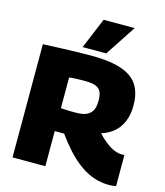

<svg xmlns="http://www.w3.org/2000/svg" viewBox="-135 -1036 985 1147"><g transform="rotate(15 358.0 -462.5)"><path d="M648 10Q615 10 581.5 2.5Q548 -5 515 -21.5Q482 -38 448.5 -64.5Q415 -91 380.5 -129Q346 -167 310 -217Q306 -217 299 -217Q292 -217 286 -217Q278 -217 269.5 -217Q261 -217 252 -217V0H49V-700Q114 -703 168 -705Q222 -707 267 -708Q312 -709 347 -709Q432 -709 493 -696Q554 -683 592.5 -656Q631 -629 649 -586.5Q667 -544 667 -487Q667 -429 649 -386.5Q631 -344 599 -317Q567 -290 523 -276Q544 -253 564.5 -236Q585 -219 603.5 -208Q622 -197 639.5 -191.5Q657 -186 674 -186Q678 -186 682.5 -186.5Q687 -187 691 -187V6Q684 7 673.5 8.5Q663 10 648 10ZM348 -356Q377 -356 397.5 -362Q418 -368 431.5 -380.5Q445 -393 451.5 -412.5Q458 -432 458 -460Q458 -493 449 -513.5Q440 -534 416.5 -543.5Q393 -553 352 -553Q338 -553 328 -553Q318 -553 307.5 -552.5Q297 -552 284 -551.5Q271 -551 252 -549V-359Q265 -358 275 -357.5Q285 -357 295.5 -356.5Q306 -356 318.5 -356Q331 -356 348 -356ZM283 -745 362 -935H554L429 -745Z"/></g></svg>

Font: Georama ExtraCondensed Thin ExtraBold
Style: Regular
Weight: 800
Version: Version 1.001